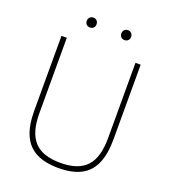

<svg xmlns="http://www.w3.org/2000/svg" viewBox="-162 -1023 1010 1148"><g transform="rotate(20 343.0 -449.5)"><path d="M343.5 9Q257 9 201 -20Q145 -49 118 -109.5Q91 -170 91 -264.5V-740H125V-259.5Q125 -138 177.2 -81Q229.5 -24 343.5 -24Q458 -24 510 -81Q562 -138 562 -259.5V-740H595V-264.5Q595 -170 568.2 -109.5Q541.5 -49 486 -20Q430.5 9 343.5 9ZM453.5 -845Q440 -845 431.2 -853.5Q422.5 -862 422.5 -876Q422.5 -890.5 431.2 -899.2Q440 -908 453.5 -908Q467 -908 475.8 -899.2Q484.5 -890.5 484.5 -876Q484.5 -862 475.8 -853.5Q467 -845 453.5 -845ZM233.5 -845Q220 -845 211.2 -853.5Q202.5 -862 202.5 -876Q202.5 -890.5 211.2 -899.2Q220 -908 233.5 -908Q247 -908 255.8 -899.2Q264.5 -890.5 264.5 -876Q264.5 -862 255.8 -853.5Q247 -845 233.5 -845Z"/></g></svg>

Font: Encode Sans SC Thin
Style: Regular
Weight: 250
Designer: Multiple Designers
Foundry: Impallari Type
Version: Version 3.002